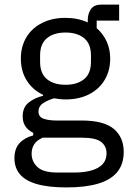

<svg xmlns="http://www.w3.org/2000/svg" viewBox="-20 -606 568 838"><path d="M520 57Q520 110 492 144.5Q464 179 408.5 195.5Q353 212 270 212Q190 212 139.5 197Q89 182 66 153.5Q43 125 43 85Q43 43 65 19Q87 -5 125 -15V-26Q103 -37 91 -54.5Q79 -72 79 -98Q79 -137 104 -157.5Q129 -178 168 -188V-192Q122 -214 96.5 -255Q71 -296 71 -350Q71 -403 95 -443Q119 -483 163 -505.5Q207 -528 265 -528Q293 -528 317.5 -523Q342 -518 363 -508V-517Q363 -547 377 -566.5Q391 -586 423 -586H500V-516H402V-483Q430 -459 445.5 -425Q461 -391 461 -350Q461 -298 437 -257.5Q413 -217 369 -194.5Q325 -172 266 -172Q253 -172 240 -173.5Q227 -175 216 -177Q191 -170 169.5 -156.5Q148 -143 148 -119Q148 -96 170 -88Q192 -80 227 -80H337Q433 -80 476.5 -43.5Q520 -7 520 57ZM445 63Q445 32 421.5 13.5Q398 -5 338 -5H166Q141 6 129.5 23.5Q118 41 118 65Q118 99 143.5 123Q169 147 230 147H304Q371 147 408 126Q445 105 445 63ZM266 -236Q317 -236 347 -260.5Q377 -285 377 -336V-364Q377 -415 347 -439.5Q317 -464 266 -464Q215 -464 185 -439.5Q155 -415 155 -364V-336Q155 -285 185 -260.5Q215 -236 266 -236Z"/></svg>

Font: IBM Plex Sans Var
Style: Regular
Weight: 400
Designer: Mike Abbink, Paul van der Laan, Pieter van Rosmalen
Foundry: Bold Monday
Version: Version 3.000